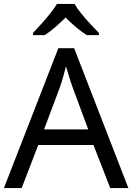

<svg xmlns="http://www.w3.org/2000/svg" viewBox="-20 -964 679 984"><path d="M545 0 459 -221H176L91 0H0L279 -717H360L638 0ZM352 -517Q349 -525 342 -546Q335 -567 328.5 -589.5Q322 -612 318 -624Q313 -604 307.5 -583.5Q302 -563 296.5 -546Q291 -529 287 -517L206 -301H432ZM362 -944Q374 -922 396.5 -894.5Q419 -867 443.5 -840.5Q468 -814 487 -795V-784H425Q399 -800 371 -823.5Q343 -847 316 -874Q289 -847 262 -824Q235 -801 209 -784H149V-795Q168 -815 191.5 -841Q215 -867 237 -894.5Q259 -922 272 -944Z"/></svg>

Font: Noto Sans Sinhala
Style: Regular
Weight: 400
Designer: Jelle Bosma - Monotype Design Team
Foundry: Monotype Imaging Inc.
Version: Version 2.006